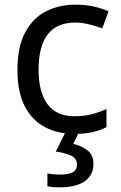

<svg xmlns="http://www.w3.org/2000/svg" viewBox="-20 -566 520 826"><path d="M300 10Q229 10 173.5 -19Q118 -48 86.5 -109Q55 -170 55 -265Q55 -364 88 -426Q121 -488 177.5 -517Q234 -546 306 -546Q347 -546 385 -537.5Q423 -529 447 -517L420 -444Q396 -453 364 -461Q332 -469 304 -469Q146 -469 146 -266Q146 -169 184.5 -117.5Q223 -66 299 -66Q343 -66 376.5 -75Q410 -84 438 -97V-19Q411 -5 378.5 2.5Q346 10 300 10ZM382 139Q382 187 345 213.5Q308 240 234 240Q202 240 184 235V180Q193 182 208 183.5Q223 185 237 185Q273 185 292 175.5Q311 166 311 141Q311 115 284.5 103Q258 91 220 86L263 0H321L295 53Q331 61 356.5 81Q382 101 382 139Z"/></svg>

Font: Noto Sans NKo
Style: Regular
Weight: 400
Designer: Monotype Design Team
Foundry: Monotype Imaging Inc.
Version: Version 2.003; ttfautohint (v1.8.4.7-5d5b)